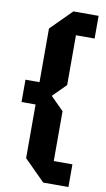

<svg xmlns="http://www.w3.org/2000/svg" viewBox="-98 -797 545 983"><g transform="rotate(10 174.5 -305.0)"><path d="M93 32V-247H20V-363H93V-642L201 -750H332V-632H235V-373L167 -305L235 -237V22H332V140H201Z"/></g></svg>

Font: Tektur SemiCondensed SemiBold
Style: Regular
Weight: 600
Width: 4
Designer: Adam Jagosz
Foundry: Adam Jagosz
Version: Version 1.005;gftools[0.9.30]